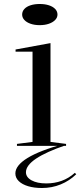

<svg xmlns="http://www.w3.org/2000/svg" viewBox="-20 -731 412 962"><path d="M179 -605Q153 -605 133 -612Q113 -619 102 -631Q91 -643 91 -658Q91 -674 102 -686Q113 -698 133 -704.5Q153 -711 179 -711Q205 -711 225 -704.5Q245 -698 256.5 -686Q268 -674 268 -658Q268 -643 256.5 -631Q245 -619 225 -612Q205 -605 179 -605ZM65 0V-10L143 -20V-472H58V-483L233 -515V-20L311 -10V0ZM311 -4Q211 30 160.5 64Q110 98 110 132Q110 157 138 172.5Q166 188 212 188Q253 188 289 175Q325 162 355 135L362 142Q328 175 284 193Q240 211 190 211Q151 211 121 202Q91 193 74 176.5Q57 160 57 138Q57 98 118 60.5Q179 23 301 -10Z"/></svg>

Font: Kalnia SemiExpanded Light
Style: Regular
Weight: 300
Width: 6
Designer: Frida Medrano
Foundry: Frida Medrano
Version: Version 1.105